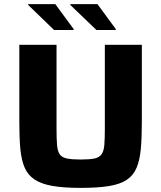

<svg xmlns="http://www.w3.org/2000/svg" viewBox="-20 -906 785 934"><path d="M373 8Q290 8 235.5 -1.5Q181 -11 148.5 -32.5Q116 -54 100 -90.5Q84 -127 79 -181.5Q74 -236 74 -312V-688H255V-280Q255 -230 257.5 -200.5Q260 -171 270.5 -155.5Q281 -140 305.5 -135Q330 -130 372 -130Q416 -130 439.5 -135Q463 -140 474 -155.5Q485 -171 487.5 -200.5Q490 -230 490 -280V-688H670V-312Q670 -236 665 -181.5Q660 -127 644.5 -90Q629 -53 597 -31.5Q565 -10 510.5 -1Q456 8 373 8ZM543 -760H449L322 -882V-886H454L543 -765ZM338 -760H243L117 -882V-886H249L338 -765Z"/></svg>

Font: Saira SemiExpanded
Style: Bold
Weight: 700
Width: 6
Designer: Hector Gatti with collaboration of the Omnibus-Type team
Foundry: Omnibus-Type
Version: Version 1.101